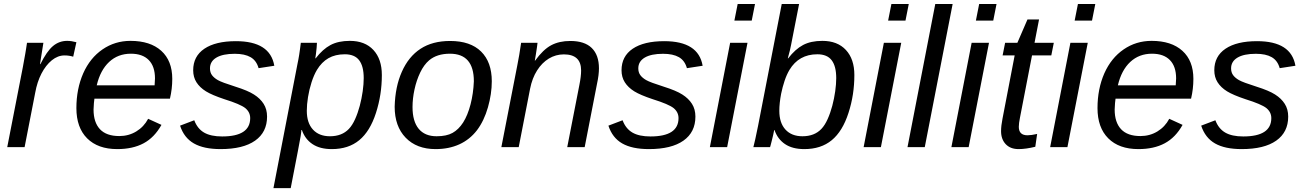

<svg xmlns="http://www.w3.org/2000/svg" viewBox="-20 -745 6599 972"><path d="M350.6 -458Q330.1 -464.4 306.6 -464.4Q272.5 -464.4 242.2 -439.7Q211.9 -415 189.9 -372.6Q168 -330.1 158.2 -275.4L104.5 0H16.6L95.7 -405.3Q98.6 -422.4 101.8 -439.2Q105 -456.1 107.9 -472.7Q110.4 -486.8 112.5 -500.7Q114.7 -514.6 116.7 -528.3H199.7L186.5 -445.8L182.6 -420.4H184.6Q216.8 -485.4 248 -511.7Q279.3 -538.1 320.3 -538.1Q341.8 -538.1 366.7 -531.2Z M458 -245.6Q455.1 -229 453.6 -190.4Q453.6 -125.5 486.1 -90.8Q518.6 -56.2 584 -56.2Q631.3 -56.2 669.9 -79.6Q708.5 -103 730 -143.6L797.4 -112.8Q761.7 -48.8 706.8 -19.5Q651.9 9.8 573.7 9.8Q475.6 9.8 421.1 -44.7Q366.7 -99.1 366.7 -197.8Q366.7 -294.9 401.4 -374Q436 -451.7 499 -494.9Q562 -538.1 640.6 -538.1Q740.7 -538.1 796.4 -487.8Q852.1 -437.5 852.1 -345.7Q852.1 -294.9 840.3 -245.6ZM469.7 -313H762.7L764.6 -348.1Q764.6 -408.7 733.2 -440.9Q701.7 -473.1 642.6 -473.1Q577.1 -473.1 532.5 -431.4Q487.8 -389.6 469.7 -313Z M1332 -154.8Q1332 -75.7 1271.5 -33Q1210.9 9.8 1096.7 9.8Q1011.7 9.8 961.7 -18.8Q911.6 -47.4 891.6 -108.9L963.4 -136.2Q979.5 -93.3 1013.4 -73.7Q1047.4 -54.2 1104.5 -54.2Q1246.6 -54.2 1246.6 -147Q1246.6 -177.2 1221.7 -197.8Q1196.3 -217.8 1116.2 -242.7Q1053.2 -263.7 1022.5 -282.7Q991.2 -302.2 974.6 -328.4Q958 -354.5 958 -389.2Q958 -460 1014.6 -498.3Q1071.3 -536.6 1174.3 -536.6Q1260.7 -536.6 1309.3 -505.6Q1357.9 -474.6 1368.7 -412.1L1289.1 -399.9Q1278.3 -438.5 1248.5 -455.6Q1218.8 -472.7 1168.5 -472.7Q1107.9 -472.7 1075.4 -453.4Q1043 -434.1 1043 -398.9Q1043 -378.4 1053.2 -364.5Q1063.5 -350.6 1083 -339.4Q1102.5 -328.1 1171.9 -306.2Q1234.4 -286.6 1265.6 -266.6Q1297.4 -246.6 1314.7 -219.2Q1332 -191.9 1332 -154.8Z M1659.7 9.8Q1599.6 9.8 1561.8 -15.6Q1523.9 -41 1508.3 -86.9H1505.9Q1505.9 -84.5 1504.9 -76.4Q1503.9 -68.4 1502 -55.2Q1500 -42 1487.3 23.7Q1474.6 89.4 1451.7 207.5H1364.3L1485.8 -420.4Q1488.3 -432.1 1490.5 -443.8Q1492.7 -455.6 1494.6 -467.3Q1497.1 -482.9 1499 -498Q1501 -513.2 1502.9 -528.3H1584.5Q1584.5 -519.5 1583 -503.7Q1581.5 -487.8 1579.6 -472.7Q1577.6 -457.5 1576.2 -449.7H1578.1Q1613.8 -496.1 1653.3 -517.1Q1692.9 -538.1 1751 -538.1Q1827.6 -538.1 1870.4 -491.9Q1913.1 -445.8 1913.1 -365.2Q1913.1 -265.6 1883.3 -173.3Q1853.5 -80.6 1798.8 -35.4Q1744.1 9.8 1659.7 9.8ZM1725.6 -470.2Q1677.2 -470.2 1642.8 -450.4Q1608.4 -430.7 1584.5 -391.1Q1568.8 -364.7 1557.1 -328.1Q1545.4 -291.5 1539.3 -253.7Q1533.2 -215.8 1533.2 -184.1Q1533.2 -123 1564.2 -89.1Q1595.2 -55.2 1650.4 -55.2Q1710.9 -55.2 1746.1 -92.3Q1763.7 -110.8 1777.6 -141.6Q1791.5 -172.4 1801.3 -209.2Q1811 -246.1 1816.2 -283Q1821.3 -319.8 1821.3 -349.6Q1821.3 -409.7 1798.3 -439.9Q1775.4 -470.2 1725.6 -470.2Z M2469.7 -333.5Q2469.7 -270 2450.2 -201.7Q2430.7 -133.3 2394.5 -85.4Q2357.9 -38.1 2305.2 -14.2Q2252.4 9.8 2185.1 9.8Q2089.4 9.8 2033.7 -47.9Q1978 -105.5 1978 -204.6Q1980.5 -305.7 2014.2 -381.3Q2048.3 -458.5 2108.9 -498Q2169.4 -537.6 2258.8 -537.6Q2361.3 -537.6 2415.5 -484.1Q2469.7 -430.7 2469.7 -333.5ZM2378.9 -333.5Q2378.9 -473.1 2257.8 -473.1Q2191.9 -473.1 2152.3 -439.5Q2126 -417 2107.2 -377.7Q2088.4 -338.4 2078.4 -292.2Q2068.4 -246.1 2068.4 -203.1Q2068.4 -130.9 2099.6 -93Q2130.9 -55.2 2190.4 -55.2Q2240.7 -55.2 2271.2 -72.3Q2301.8 -89.4 2324.7 -125Q2347.7 -161.1 2362.1 -216.6Q2376.5 -272 2378.9 -333.5Z M2663.6 -295.9 2606 0H2518.1L2599.1 -415.5Q2604 -438.5 2608.6 -466.8Q2613.3 -495.1 2618.2 -528.3H2701.2Q2701.2 -524.9 2698.7 -508.1Q2696.3 -491.2 2693.1 -471.4Q2689.9 -451.7 2687.5 -438H2689Q2729.5 -494.1 2770.3 -515.9Q2811 -537.6 2867.2 -537.6Q2939.5 -537.6 2975.8 -502Q3012.2 -466.3 3012.2 -398.9Q3012.2 -383.3 3009.8 -363.3Q3007.3 -343.3 3002 -318.8L2939.9 0H2851.6L2913.1 -314.9Q2921.9 -358.4 2921.9 -388.2Q2921.9 -469.7 2834.5 -469.7Q2793.5 -469.7 2758.5 -448.5Q2723.6 -427.2 2699 -388.4Q2674.3 -349.6 2663.6 -295.9Z M3500.5 -154.8Q3500.5 -75.7 3439.9 -33Q3379.4 9.8 3265.1 9.8Q3180.2 9.8 3130.1 -18.8Q3080.1 -47.4 3060.1 -108.9L3131.8 -136.2Q3147.9 -93.3 3181.9 -73.7Q3215.8 -54.2 3272.9 -54.2Q3415 -54.2 3415 -147Q3415 -177.2 3390.1 -197.8Q3364.7 -217.8 3284.7 -242.7Q3221.7 -263.7 3190.9 -282.7Q3159.7 -302.2 3143.1 -328.4Q3126.5 -354.5 3126.5 -389.2Q3126.5 -460 3183.1 -498.3Q3239.7 -536.6 3342.8 -536.6Q3429.2 -536.6 3477.8 -505.6Q3526.4 -474.6 3537.1 -412.1L3457.5 -399.9Q3446.8 -438.5 3417 -455.6Q3387.2 -472.7 3336.9 -472.7Q3276.4 -472.7 3243.9 -453.4Q3211.4 -434.1 3211.4 -398.9Q3211.4 -378.4 3221.7 -364.5Q3231.9 -350.6 3251.5 -339.4Q3271 -328.1 3340.3 -306.2Q3402.8 -286.6 3434.1 -266.6Q3465.8 -246.6 3483.2 -219.2Q3500.5 -191.9 3500.5 -154.8Z M3802.2 -724.6 3785.6 -640.6H3697.8L3714.4 -724.6ZM3764.2 -528.3 3661.1 0H3573.7L3676.3 -528.3Z M4143.1 -538.1Q4219.7 -538.1 4262.5 -491.9Q4305.2 -445.8 4305.2 -365.2Q4305.2 -315.9 4297.9 -267.8Q4290.5 -219.7 4275.4 -173.3Q4245.6 -80.6 4190.9 -35.4Q4136.2 9.8 4051.8 9.8Q3991.7 9.8 3954.1 -15.6Q3916.5 -41 3900.9 -86.9H3899.4Q3897.5 -76.7 3893.8 -60.1Q3890.1 -43.5 3886.2 -28.8Q3883.3 -17.1 3881.1 -9Q3878.9 -1 3878.4 0H3793.9Q3796.4 -7.3 3803.5 -40Q3810.5 -72.8 3817.9 -108.9L3937.5 -724.6H4025.4L3984.9 -518.1Q3982.9 -506.8 3978.8 -489.7Q3974.6 -472.7 3968.3 -449.7H3970.2Q4005.9 -496.1 4045.4 -517.1Q4085 -538.1 4143.1 -538.1ZM4117.7 -470.2Q4024.4 -470.2 3976.6 -391.1Q3962.4 -367.2 3951.9 -335.7Q3941.4 -304.2 3934.6 -271Q3925.3 -222.2 3925.3 -184.1Q3925.3 -123 3956.3 -89.1Q3987.3 -55.2 4042.5 -55.2Q4103 -55.2 4138.2 -92.3Q4155.8 -110.8 4169.7 -141.6Q4183.6 -172.4 4193.4 -209.2Q4203.1 -246.1 4208.3 -283Q4213.4 -319.8 4213.4 -349.6Q4213.4 -409.7 4190.4 -439.9Q4167.5 -470.2 4117.7 -470.2Z M4580.6 -724.6 4564 -640.6H4476.1L4492.7 -724.6ZM4542.5 -528.3 4439.5 0H4352.1L4454.6 -528.3Z M4802.7 -724.6 4661.6 0H4574.2L4714.8 -724.6Z M5024.9 -724.6 5008.3 -640.6H4920.4L4937 -724.6ZM4986.8 -528.3 4883.8 0H4796.4L4898.9 -528.3Z M5136.7 9.8Q5095.2 9.8 5071.5 -15.1Q5047.9 -40 5047.9 -81.1Q5047.9 -107.9 5055.2 -144.5L5116.7 -464.4H5055.7L5068.4 -528.3H5130.4L5181.6 -646.5H5240.2L5217.3 -528.3H5314.9L5302.2 -464.4H5204.6L5143.6 -149.4Q5137.7 -120.1 5137.7 -103Q5137.7 -81.5 5148.7 -70.8Q5159.7 -60.1 5181.6 -60.1Q5200.7 -60.1 5230.5 -66.9L5221.2 -2Q5172.9 9.8 5136.7 9.8Z M5524.9 -724.6 5508.3 -640.6H5420.4L5437 -724.6ZM5486.8 -528.3 5383.8 0H5296.4L5398.9 -528.3Z M5627.4 -245.6Q5624.5 -229 5623 -190.4Q5623 -125.5 5655.5 -90.8Q5688 -56.2 5753.4 -56.2Q5800.8 -56.2 5839.4 -79.6Q5877.9 -103 5899.4 -143.6L5966.8 -112.8Q5931.2 -48.8 5876.2 -19.5Q5821.3 9.8 5743.2 9.8Q5645 9.8 5590.6 -44.7Q5536.1 -99.1 5536.1 -197.8Q5536.1 -294.9 5570.8 -374Q5605.5 -451.7 5668.5 -494.9Q5731.4 -538.1 5810.1 -538.1Q5910.2 -538.1 5965.8 -487.8Q6021.5 -437.5 6021.5 -345.7Q6021.5 -294.9 6009.8 -245.6ZM5639.2 -313H5932.1L5934.1 -348.1Q5934.1 -408.7 5902.6 -440.9Q5871.1 -473.1 5812 -473.1Q5746.6 -473.1 5701.9 -431.4Q5657.2 -389.6 5639.2 -313Z M6501.5 -154.8Q6501.5 -75.7 6440.9 -33Q6380.4 9.8 6266.1 9.8Q6181.2 9.8 6131.1 -18.8Q6081.1 -47.4 6061 -108.9L6132.8 -136.2Q6148.9 -93.3 6182.9 -73.7Q6216.8 -54.2 6273.9 -54.2Q6416 -54.2 6416 -147Q6416 -177.2 6391.1 -197.8Q6365.7 -217.8 6285.6 -242.7Q6222.7 -263.7 6191.9 -282.7Q6160.6 -302.2 6144 -328.4Q6127.4 -354.5 6127.4 -389.2Q6127.4 -460 6184.1 -498.3Q6240.7 -536.6 6343.8 -536.6Q6430.2 -536.6 6478.8 -505.6Q6527.3 -474.6 6538.1 -412.1L6458.5 -399.9Q6447.8 -438.5 6418 -455.6Q6388.2 -472.7 6337.9 -472.7Q6277.3 -472.7 6244.9 -453.4Q6212.4 -434.1 6212.4 -398.9Q6212.4 -378.4 6222.7 -364.5Q6232.9 -350.6 6252.4 -339.4Q6272 -328.1 6341.3 -306.2Q6403.8 -286.6 6435.1 -266.6Q6466.8 -246.6 6484.1 -219.2Q6501.5 -191.9 6501.5 -154.8Z"/></svg>

Font: Arimo
Style: Italic
Weight: 400
Italic angle: -12°
Designer: Steve Matteson
Foundry: Monotype Imaging Inc.
Version: Version 1.33